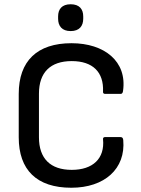

<svg xmlns="http://www.w3.org/2000/svg" viewBox="-20 -870 663 902"><path d="M312 -724C353 -724 371 -748 371 -782V-793C371 -827 353 -850 312 -850C271 -850 253 -827 253 -793V-782C253 -748 271 -724 312 -724ZM315 12C471 12 571 -77 559 -212C558 -221 555 -226 546 -226H473C467 -226 463 -222 464 -216C473 -125 416 -72 317 -72C217 -72 163 -125 163 -225V-430C163 -530 217 -583 317 -583C416 -583 468 -531 464 -440C463 -433 467 -429 473 -429H547C555 -429 557 -436 558 -443C578 -582 470 -667 316 -667C154 -667 68 -583 68 -429V-225C68 -72 152 12 315 12Z"/></svg>

Font: Sofia Sans Cond SemiBold
Style: Regular
Weight: 600
Width: 3
Designer: Botio Nikoltchev, Ani Petrova
Foundry: lettersoup
Version: Version 4.100